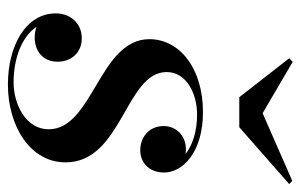

<svg xmlns="http://www.w3.org/2000/svg" viewBox="-154 -578 742 473"><g transform="rotate(90 216.5 -341.0)"><path d="M258.5 -617.5 132 -691.5 123 -683 219 -560H293L433 -683L425 -690.5ZM379.5 -132C379.5 -271.5 157 -279.5 157 -381C157 -429.5 209.5 -456 261.5 -456C304 -456 337.5 -444.5 359 -427.5C355 -428 351 -428.5 347 -428.5C313 -428.5 290 -403.5 290 -374C290 -336.5 319 -316 349.5 -316C378 -316 404.5 -335.5 404.5 -375C404.5 -419.5 356 -470.5 255.5 -470.5C148.5 -470.5 76 -413.5 76 -338.5C76 -215 298 -199.5 298 -90.5C298 -34.5 237 -4 182.5 -4C123.5 -4 70 -24 45.5 -60.5C53.5 -57.5 63 -56 72.5 -56C104 -56 131.5 -75.5 131.5 -112C131.5 -148 107.5 -172 74 -172C36 -172 12.5 -143 12.5 -108C12.5 -33.5 93 10 188 10C289.5 10 379.5 -44.5 379.5 -132Z"/></g></svg>

Font: Bodoni* 16pt Medium
Style: Italic
Weight: 500
Italic angle: -13°
Version: Version 2.3